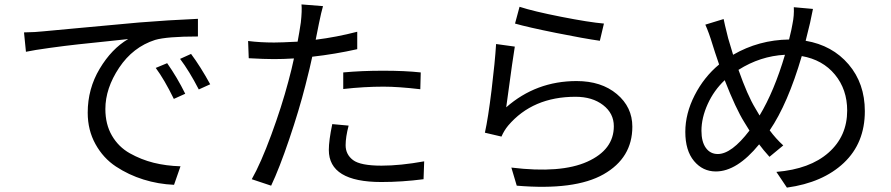

<svg xmlns="http://www.w3.org/2000/svg" viewBox="-20 -812 4040 871"><path d="M686.5 -503.9 738.3 -525.4Q784.2 -460 820.3 -386.7L768.6 -363.3Q725.6 -451.2 686.5 -503.9ZM796.9 -544.9 846.7 -567.4Q889.6 -509.8 933.6 -429.7L881.8 -406.2Q838.9 -489.3 796.9 -544.9ZM97.7 -577.1 88.9 -665Q143.6 -666 176.8 -669.9Q177.7 -669.9 340.3 -685.1Q502.9 -700.2 611.3 -710Q742.2 -720.7 877.9 -726.6V-646.5Q737.3 -646.5 683.6 -630.9Q583 -598.6 520.5 -504.9Q458 -411.1 458 -317.4Q458 -248 487.8 -196.8Q517.6 -145.5 568.8 -116.7Q620.1 -87.9 676.8 -73.7Q733.4 -59.6 798.8 -57.6L769.5 26.4Q698.2 23.4 630.9 2.4Q563.5 -18.6 505.9 -56.6Q448.2 -94.7 413.1 -158.2Q377.9 -221.7 377.9 -300.8Q377.9 -409.2 432.1 -500Q486.3 -590.8 561.5 -634.8Q546.9 -632.8 469.7 -625Q392.6 -617.2 334.5 -610.8Q276.4 -604.5 205.6 -594.7Q134.8 -585 97.7 -577.1Z M1537.1 -408.2V-483.4Q1620.1 -491.2 1717.8 -491.2Q1818.4 -491.2 1888.7 -483.4L1886.7 -407.2Q1787.1 -418.9 1719.7 -418.9Q1631.8 -418.9 1537.1 -408.2ZM1600.6 -668V-588.9Q1500 -566.4 1396.5 -554.7Q1387.7 -511.7 1365.2 -423.8Q1336.9 -312.5 1292 -180.2Q1247.1 -47.9 1210 30.3L1122.1 1Q1163.1 -71.3 1210.4 -199.7Q1257.8 -328.1 1288.1 -442.4Q1303.7 -500 1313.5 -546.9Q1265.6 -543.9 1222.7 -543.9Q1178.7 -543.9 1108.4 -547.9L1105.5 -626Q1160.2 -619.1 1223.6 -619.1Q1253.9 -619.1 1330.1 -623Q1337.9 -664.1 1344.7 -710Q1350.6 -763.7 1347.7 -792L1445.3 -784.2Q1437.5 -757.8 1426.8 -705.1L1412.1 -631.8Q1506.8 -643.6 1600.6 -668ZM1487.3 -249 1561.5 -242.2Q1547.9 -190.4 1547.9 -153.3Q1547.9 -111.3 1581.5 -85.9Q1615.2 -60.5 1710.9 -60.5Q1795.9 -60.5 1904.3 -80.1L1901.4 1Q1803.7 13.7 1710 13.7Q1471.7 13.7 1471.7 -131.8Q1471.7 -174.8 1487.3 -249Z M2316.4 -705.1 2336.9 -781.2Q2399.4 -760.7 2525.9 -735.8Q2652.3 -710.9 2719.7 -705.1L2701.2 -627Q2631.8 -636.7 2502.9 -662.6Q2374 -688.5 2316.4 -705.1ZM2230.5 -612.3 2315.4 -600.6Q2309.6 -570.3 2276.4 -325.2Q2412.1 -444.3 2595.7 -444.3Q2708 -444.3 2778.3 -385.3Q2848.6 -326.2 2848.6 -237.3Q2848.6 -95.7 2718.3 -21.5Q2587.9 52.7 2324.2 30.3L2299.8 -51.8Q2524.4 -24.4 2644.5 -78.6Q2764.6 -132.8 2764.6 -239.3Q2764.6 -297.9 2715.8 -335.4Q2667 -373 2590.8 -373Q2396.5 -373 2285.2 -242.2Q2266.6 -219.7 2254.9 -192.4L2179.7 -210Q2194.3 -275.4 2210 -403.8Q2225.6 -532.2 2230.5 -612.3Z M3406.2 -321.3Q3416 -303.7 3425.8 -288.1Q3492.2 -398.4 3541 -563.5Q3428.7 -557.6 3330.1 -495.1Q3371.1 -378.9 3406.2 -321.3ZM3236.3 -113.3Q3298.8 -113.3 3379.9 -219.7L3356.4 -257.8Q3318.4 -318.4 3267.6 -448.2Q3218.8 -402.3 3190.4 -339.8Q3162.1 -277.3 3162.1 -218.8Q3162.1 -168.9 3182.1 -141.1Q3202.1 -113.3 3236.3 -113.3ZM3581.1 -779.3 3668 -771.5Q3665 -759.8 3659.7 -731.9Q3654.3 -704.1 3651.4 -694.3Q3649.4 -686.5 3634.8 -627Q3755.9 -606.4 3829.6 -520Q3903.3 -433.6 3903.3 -307.6Q3903.3 -163.1 3808.1 -73.2Q3712.9 16.6 3549.8 39.1L3502 -32.2Q3654.3 -44.9 3738.8 -119.6Q3823.2 -194.3 3823.2 -310.5Q3823.2 -406.2 3767.6 -473.6Q3711.9 -541 3617.2 -557.6Q3553.7 -340.8 3471.7 -220.7Q3499 -183.6 3533.2 -152.3L3470.7 -100.6Q3442.4 -131.8 3423.8 -157.2Q3323.2 -34.2 3227.5 -34.2Q3168 -34.2 3128.4 -81.5Q3088.9 -128.9 3088.9 -213.9Q3088.9 -296.9 3131.3 -379.9Q3173.8 -462.9 3242.2 -519.5Q3220.7 -582 3211.9 -611.3Q3196.3 -663.1 3179.7 -700.2L3262.7 -725.6Q3265.6 -709 3283.2 -638.7Q3287.1 -624 3305.7 -563.5Q3421.9 -630.9 3559.6 -632.8Q3572.3 -683.6 3575.2 -704.1Q3583 -741.2 3581.1 -779.3Z"/></svg>

Font: GenEi Gothic M Regular
Style: Regular
Weight: 400
Designer: o_tamon (Modified); [Source Han Sans]
Ryoko NISHIZUKA  (kana & ideographs); Paul D. Hunt (Latin, Greek & Cyrillic); Wenl
Version: Version 1.1a;Original Version 1.004